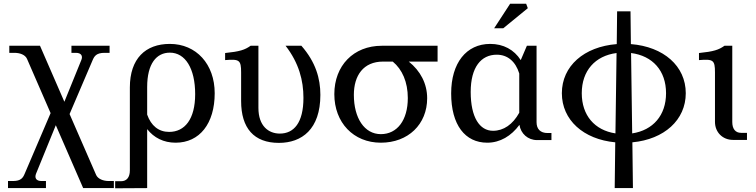

<svg xmlns="http://www.w3.org/2000/svg" viewBox="-20 -752 4065 1032"><path d="M30 -468H57C87 -468 115 -458 125 -436L252 -144L113 181C104 203 93 221 50 221H23V259H227V221H203C173 221 165 203 174 181L280 -79L427 259H592V221H565C535 221 507 210 497 189L354 -139L478 -429C487 -450 498 -468 542 -468H569V-506H364V-468H388C418 -468 426 -450 417 -429L326 -205L195 -506H30Z M678 -282V164C678 201 661 222 631 222H599V260L771 259V-58C807 -12 859 15 924 15C1053 15 1134 -88 1134 -251C1134 -407 1035 -516 893 -516C762 -516 678 -437 678 -282ZM771 -136V-284C771 -410 821 -469 893 -469C976 -469 1029 -384 1029 -246C1029 -111 973 -43 889 -43C833 -43 792 -76 771 -136Z M1702 -242C1702 -330 1677 -418 1600 -506H1515C1587 -413 1611 -319 1611 -226C1611 -91 1559 -34 1484 -34C1424 -34 1369 -74 1369 -172V-506H1327C1296 -484 1269 -475 1190 -467V-429C1266 -435 1276 -430 1276 -363V-209C1276 -63 1345 16 1479 16C1602 16 1702 -57 1702 -242Z M2027 -31C1939 -31 1882 -117 1882 -242C1882 -346 1933 -421 2039 -421H2091C2142 -379 2172 -311 2172 -225C2172 -106 2115 -31 2027 -31ZM1777 -246C1777 -93 1880 15 2027 15C2174 15 2276 -84 2276 -224C2276 -302 2240 -371 2177 -421H2332V-506H2032C1880 -506 1777 -399 1777 -246Z M2808 -732H2722L2636 -600H2685L2817 -708ZM2405 -250C2405 -80 2480 15 2599 15C2668 15 2728 -21 2772 -81C2779 -34 2817 1 2867 1H2944V-37H2923C2885 -37 2864 -58 2864 -95V-506H2812L2779 -429C2743 -485 2686 -516 2615 -516C2486 -516 2405 -413 2405 -250ZM2510 -258C2510 -391 2566 -458 2650 -458C2708 -458 2751 -422 2771 -357V-146C2736 -83 2687 -49 2630 -49C2558 -49 2510 -121 2510 -258Z M3297 -691 3295 -515C3119 -501 3000 -397 3000 -251C3000 -107 3116 -3 3287 13L3284 259H3382L3379 13C3550 -3 3666 -107 3666 -251C3666 -397 3547 -501 3371 -515L3369 -691ZM3107 -251C3107 -372 3179 -452 3294 -467L3288 -35C3176 -52 3107 -132 3107 -251ZM3372 -467C3488 -452 3560 -372 3560 -251C3560 -132 3490 -52 3378 -35Z M3916 -96V-506H3874C3843 -484 3816 -475 3737 -467V-429C3813 -435 3823 -430 3823 -363V-97C3823 -41 3864 0 3920 0H3995V-38H3963C3933 -38 3916 -59 3916 -96Z"/></svg>

Font: LT Superior Serif Medium
Style: Regular
Weight: 500
Designer: Daniel Lyons
Foundry: LyonsType
Version: Version 2.120;FEAKit 1.0